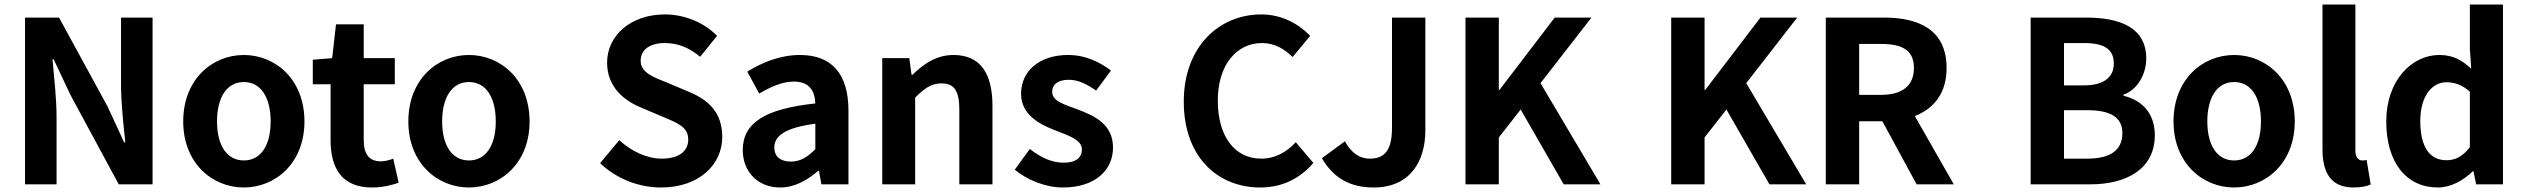

<svg xmlns="http://www.w3.org/2000/svg" viewBox="-20 -818 11206 852"><path d="M91 0H231V-297C231 -382 220 -475 213 -555H218L293 -396L507 0H657V-740H517V-445C517 -361 528 -263 536 -186H531L457 -346L242 -740H91Z M1062 14C1202 14 1331 -94 1331 -279C1331 -466 1202 -574 1062 -574C922 -574 793 -466 793 -279C793 -94 922 14 1062 14ZM1062 -106C986 -106 943 -174 943 -279C943 -385 986 -454 1062 -454C1138 -454 1181 -385 1181 -279C1181 -174 1138 -106 1062 -106Z M1631 14C1680 14 1719 3 1749 -7L1725 -114C1710 -108 1688 -102 1670 -102C1620 -102 1594 -132 1594 -196V-444H1732V-560H1594V-710H1471L1454 -560L1368 -553V-444H1447V-196C1447 -70 1498 14 1631 14Z M2061 14C2201 14 2330 -94 2330 -279C2330 -466 2201 -574 2061 -574C1921 -574 1792 -466 1792 -279C1792 -94 1921 14 2061 14ZM2061 -106C1985 -106 1942 -174 1942 -279C1942 -385 1985 -454 2061 -454C2137 -454 2180 -385 2180 -279C2180 -174 2137 -106 2061 -106Z M2913 14C3084 14 3185 -89 3185 -210C3185 -317 3126 -374 3036 -411L2939 -452C2876 -477 2823 -496 2823 -549C2823 -598 2865 -627 2930 -627C2991 -627 3040 -605 3087 -566L3162 -659C3102 -720 3016 -754 2930 -754C2780 -754 2674 -661 2674 -540C2674 -432 2749 -372 2824 -341L2923 -299C2989 -271 3034 -254 3034 -199C3034 -147 2993 -114 2916 -114C2851 -114 2781 -147 2728 -196L2643 -94C2715 -25 2814 14 2913 14Z M3442 14C3506 14 3562 -18 3611 -60H3614L3625 0H3745V-327C3745 -489 3672 -574 3530 -574C3442 -574 3362 -541 3296 -500L3349 -403C3401 -433 3451 -456 3503 -456C3572 -456 3596 -414 3598 -359C3373 -335 3276 -272 3276 -152C3276 -57 3342 14 3442 14ZM3490 -101C3447 -101 3416 -120 3416 -164C3416 -214 3462 -251 3598 -269V-156C3563 -121 3532 -101 3490 -101Z M3895 0H4041V-385C4083 -426 4112 -448 4158 -448C4213 -448 4237 -417 4237 -331V0H4384V-349C4384 -490 4332 -574 4211 -574C4135 -574 4078 -534 4029 -486H4025L4015 -560H3895Z M4696 14C4842 14 4919 -65 4919 -163C4919 -267 4837 -304 4763 -332C4704 -354 4649 -369 4649 -410C4649 -442 4673 -464 4723 -464C4765 -464 4804 -444 4844 -416L4910 -505C4863 -540 4801 -574 4719 -574C4593 -574 4511 -503 4511 -402C4511 -309 4593 -266 4664 -239C4723 -216 4781 -197 4781 -155C4781 -120 4756 -96 4700 -96C4648 -96 4600 -118 4550 -157L4483 -65C4538 -19 4621 14 4696 14Z M5572 14C5668 14 5747 -24 5808 -95L5730 -187C5690 -144 5640 -114 5577 -114C5460 -114 5384 -211 5384 -372C5384 -531 5468 -627 5580 -627C5636 -627 5679 -601 5716 -565L5794 -659C5746 -709 5671 -754 5577 -754C5390 -754 5233 -611 5233 -367C5233 -120 5385 14 5572 14Z M6076 14C6235 14 6305 -100 6305 -239V-740H6157V-251C6157 -149 6123 -114 6058 -114C6016 -114 5977 -137 5948 -191L5846 -116C5896 -30 5968 14 6076 14Z M6483 0H6631V-208L6728 -332L6919 0H7082L6816 -449L7042 -740H6879L6634 -419H6631V-740H6483Z M7396 0H7544V-208L7641 -332L7832 0H7995L7729 -449L7955 -740H7792L7547 -419H7544V-740H7396Z M8230 -623H8326C8421 -623 8473 -596 8473 -516C8473 -437 8421 -397 8326 -397H8230ZM8650 0 8477 -303C8562 -336 8618 -405 8618 -516C8618 -686 8495 -740 8340 -740H8082V0H8230V-280H8333L8485 0Z M8991 0H9255C9418 0 9542 -69 9542 -218C9542 -318 9483 -374 9403 -393V-398C9466 -420 9504 -490 9504 -558C9504 -696 9388 -740 9236 -740H8991ZM9139 -439V-627H9227C9316 -627 9360 -601 9360 -536C9360 -477 9319 -439 9225 -439ZM9139 -114V-329H9242C9344 -329 9398 -299 9398 -227C9398 -150 9343 -114 9242 -114Z M9894 14C10034 14 10163 -94 10163 -279C10163 -466 10034 -574 9894 -574C9754 -574 9625 -466 9625 -279C9625 -94 9754 14 9894 14ZM9894 -106C9818 -106 9775 -174 9775 -279C9775 -385 9818 -454 9894 -454C9970 -454 10013 -385 10013 -279C10013 -174 9970 -106 9894 -106Z M10424 14C10458 14 10483 8 10500 1L10482 -108C10472 -106 10468 -106 10462 -106C10448 -106 10432 -117 10432 -150V-798H10286V-157C10286 -53 10322 14 10424 14Z M10798 14C10856 14 10912 -18 10953 -58H10956L10968 0H11087V-798H10940V-601L10946 -513C10906 -550 10867 -574 10804 -574C10683 -574 10569 -462 10569 -279C10569 -96 10659 14 10798 14ZM10836 -107C10762 -107 10720 -165 10720 -281C10720 -393 10773 -453 10836 -453C10871 -453 10906 -442 10940 -411V-165C10908 -123 10875 -107 10836 -107Z"/></svg>

Font: Noto Sans CJK KR Bold
Style: Regular
Weight: 700
Designer: Ryoko NISHIZUKA (kana & ideographs); Paul D. Hunt (Latin, Greek & Cyrillic); Wenlong ZHANG (bopomofo); Sandoll Communica
Foundry: Adobe Systems Incorporated
Version: Version 1.004;PS 1.004;hotconv 1.0.82;makeotf.lib2.5.63406